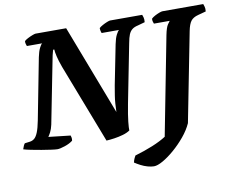

<svg xmlns="http://www.w3.org/2000/svg" viewBox="-103 -826 1405 1149"><g transform="rotate(-10 599.0 -251.5)"><path d="M191 0Q181 0 155 -3.5Q129 -7 96.5 -12.5Q64 -18 34.5 -24Q5 -30 -11 -35Q-8 -45 -3.5 -55Q1 -65 5 -69L36 -73Q52 -75 64 -85Q76 -95 86 -119.5Q96 -144 105 -190L177 -562Q184 -596 194 -616Q204 -636 211 -640H118Q116 -645 113.5 -653.5Q111 -662 112 -671Q119 -678 133.5 -685.5Q148 -693 162.5 -698.5Q177 -704 182 -704H368L577 -158Q578 -186 579.5 -209Q581 -232 585 -257.5Q589 -283 595 -317L643 -559Q650 -594 660.5 -614.5Q671 -635 678 -639H572Q570 -644 568 -651.5Q566 -659 566 -670Q573 -677 587.5 -685Q602 -693 616 -698.5Q630 -704 635 -704H830Q832 -699 835.5 -687.5Q839 -676 837 -658L794 -646Q771 -641 758 -630.5Q745 -620 737.5 -602Q730 -584 724 -551L654 -195Q641 -127 637 -88.5Q633 -50 634 -36Q617 -24 591 -16.5Q565 -9 537.5 -5Q510 -1 489 0L304 -480Q289 -521 282.5 -549.5Q276 -578 276 -591H269Q268 -587 265.5 -579Q263 -571 260 -557.5Q257 -544 253 -522L180 -151Q174 -124 165 -107Q156 -90 150 -82L283 -67Q285 -62 286.5 -53.5Q288 -45 286 -35Q267 -20 237 -10Q207 0 191 0ZM743 201Q726 201 704.5 195Q683 189 663 178.5Q643 168 628 158Q631 144 636 133.5Q641 123 644 118Q702 101 752 80.5Q802 60 836 38L952 -560Q961 -605 972.5 -621.5Q984 -638 986 -640H890Q888 -645 885.5 -653Q883 -661 884 -671Q892 -679 906 -686.5Q920 -694 933.5 -699Q947 -704 953 -704H1201Q1203 -698 1206.5 -687Q1210 -676 1208 -658L1160 -645Q1129 -637 1115 -618.5Q1101 -600 1093 -559L987 -18Q969 22 937 60.5Q905 99 868 131Q831 163 797.5 182Q764 201 743 201Z"/></g></svg>

Font: Texturina 12pt ExtraBold
Style: Italic
Weight: 800
Italic angle: -11°
Designer: Guillermo Torres Carreño
Foundry: Omnibus-Type
Version: Version 1.002